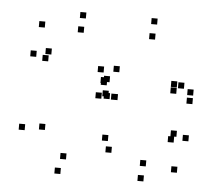

<svg xmlns="http://www.w3.org/2000/svg" viewBox="-44 -570 708 639"><g transform="rotate(5 310.0 -250.0)"><path d="M343 -63.5V-83.5H323V-63.5ZM328 -101.5V-121.5H308V-101.5ZM194.5 -28.5V-48.5H174.5V-28.5ZM116 -120V-140H96V-120ZM321.5 -241V-261H301.5V-241ZM308 -286V-306H288V-286ZM49 -113.5V-133.5H29V-113.5ZM180 21.5V1.5H160V21.5ZM86 -459.5V-479.5H66V-459.5ZM66 -360V-380H46V-360ZM107 -348.5V-368.5H87V-348.5ZM115.5 -372V-392H95.5V-372ZM216.5 -453.5V-473.5H196.5V-453.5ZM294 -327.5V-347.5H274V-327.5ZM294 -240V-260H274V-240ZM346 -240V-260H326V-240ZM346 -333V-353H326V-333ZM219.5 -501.5V-521.5H199.5V-501.5ZM566 -16.5V-36.5H546V-16.5ZM595 -124V-144H575V-124ZM554 -135.5V-155.5H534V-135.5ZM546.5 -115.5V-135.5H526.5V-115.5ZM461 -28.5V-48.5H441V-28.5ZM348 -240V-260H328V-240ZM455 -451.5V-471.5H435V-451.5ZM541 -299.5V-319.5H521V-299.5ZM541 -278V-298H521V-278ZM565 -297V-317H545V-297ZM316.5 -297V-317H296.5V-297ZM316.5 -248.5V-268.5H296.5V-248.5ZM597.5 -248.5V-268.5H577.5V-248.5ZM597.5 -277V-297H577.5V-277ZM457.5 -502V-522H437.5V-502ZM306.5 -292V-312H286.5V-292ZM294 -240V-260H274V-240ZM457.5 22V2H437.5V22Z"/></g></svg>

Font: Monaspace Xenon Dots Var
Style: Regular
Weight: 400
Designer: Riley Cran and the Lettermatic Team
Version: Version 1.100 (Monaspace Xenon Dots)